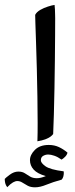

<svg xmlns="http://www.w3.org/2000/svg" viewBox="-106 -552 311 792"><path d="M48.3 30.8Q48.8 15.1 49.1 -4.2Q49.3 -23.4 49.3 -44.9Q49.3 -94.7 48.3 -153.1Q47.4 -211.4 45.9 -269Q44.4 -326.7 42.7 -375.2Q41 -423.8 40 -455.1Q39.1 -486.3 39.1 -490.7Q44.9 -502.4 59.8 -511Q74.7 -519.5 91.6 -524.9Q108.4 -530.3 119.1 -531.7Q120.1 -525.9 120.6 -513.9Q121.1 -502 121.3 -490.7Q121.6 -479.5 121.6 -476.6Q121.6 -452.1 121.3 -406.5Q121.1 -360.8 120.4 -303.7Q119.6 -246.6 118.7 -188.2Q117.7 -129.9 116.2 -80.1Q114.7 -30.3 113.3 1Q103.5 13.7 85 21Q66.4 28.3 48.3 30.8ZM38.6 220.7Q20.5 220.7 8.3 214.1Q-3.9 207.5 -13.7 201.2Q-23.4 194.8 -34.7 194.8Q-42.5 194.8 -52.5 200.4Q-62.5 206.1 -76.2 220.2Q-82.5 211.9 -84.5 203.4Q-86.4 194.8 -86.4 186Q-82.5 181.2 -65.4 168.5Q-48.3 155.8 -30.3 155.8Q-14.2 155.8 -3.7 162.6Q6.8 169.4 18.1 176.3Q29.3 183.1 45.9 183.1Q62 183.1 83 174.3Q48.3 164.6 33 147.7Q17.6 130.9 17.6 108.4Q17.6 86.9 37.8 66.4Q58.1 45.9 95.2 45.9Q118.2 45.9 137 54.7Q155.8 63.5 172.4 77.6Q170.4 86.9 162.6 94.7Q154.8 102.5 147.9 106.4Q132.3 95.2 117.9 90.3Q103.5 85.4 92.8 85.4Q82 85.4 72.3 90.8Q62.5 96.2 62.5 109.4Q62.5 120.1 81.5 133.8Q100.6 147.5 156.7 154.8Q157.2 156.7 157.2 161.1Q157.2 168 155.3 175.8Q153.3 183.6 148.4 189Q111.3 199.2 85.2 210Q59.1 220.7 38.6 220.7Z"/></svg>

Font: Harmattan
Style: Regular
Weight: 400
Designer: George W. Nuss III and SIL International
Foundry: SIL International
Version: Version 4.000